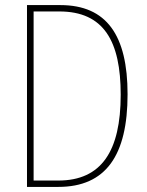

<svg xmlns="http://www.w3.org/2000/svg" viewBox="-20 -734 578 754"><path d="M481 -364C481 -595 399 -714 217 -714H86V0H209C396 0 481 -124 481 -364ZM454 -362C454 -140 378 -25 209 -25H112V-689H213C388 -689 454 -572 454 -362Z"/></svg>

Font: Noto Sans Arabic UI Cn Th
Style: Regular
Weight: 100
Width: 3
Designer: Monotype Design Team, Nadine Chahine and Nizar Qandah
Foundry: Monotype Imaging Inc.
Version: Version 2.010